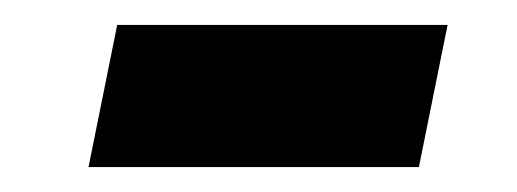

<svg xmlns="http://www.w3.org/2000/svg" viewBox="-20 -384 415 154"><path d="M316 -250H51L74 -364H339Z"/></svg>

Font: Argentum Sans
Style: Bold Italic
Weight: 700
Italic angle: -11°
Designer: Julieta Ulanovsky (font), Cristiano Sobral (main changes and remaster)
Foundry: Julieta Ulanovsky (font), Cristiano Sobral (main changes and remaster)
Version: Version 2.007;June 15, 2022;FontCreator 14.0.0.2814 64-bit; 